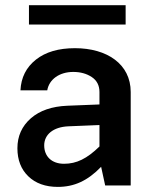

<svg xmlns="http://www.w3.org/2000/svg" viewBox="-20 -713 600 738"><path d="M482.4 -359.4C482.4 -466.8 391.1 -527.8 268.1 -527.8C205.1 -527.8 155.3 -513.2 118.2 -483.9C80.6 -454.1 61 -415 58.6 -365.7H161.6C168.9 -408.2 208.5 -436.5 261.7 -436.5C288.6 -436.5 312.5 -430.2 332.5 -417C352.5 -403.8 362.3 -384.3 362.3 -359.4V-311.5L238.8 -306.6C179.7 -304.2 132.8 -288.1 98.6 -258.3C64 -228 46.9 -189.5 46.9 -143.1C46.9 -98.1 61 -62 88.9 -35.2C116.7 -8.3 154.8 5.4 202.1 5.4C264.6 5.4 316.4 -17.6 368.7 -71.8L384.3 0H482.4ZM149.9 -154.3C149.9 -195.3 184.1 -225.1 243.2 -227.5L362.3 -232.4V-149.9C314 -103 274.4 -83.5 226.1 -83.5C178.7 -83.5 149.9 -111.8 149.9 -154.3ZM91.3 -692.9V-618.7H462.9V-692.9Z"/></svg>

Font: Estedad SemiBold
Style: Regular
Weight: 600
Designer: Amin Abedi
Version: Version 7.3